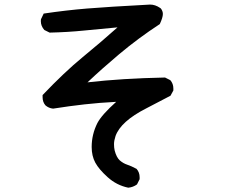

<svg xmlns="http://www.w3.org/2000/svg" viewBox="-20 -747 1040 856"><path d="M388.7 -91.8Q388.7 -147.5 414.1 -198.2Q433.6 -235.4 498 -293Q422.9 -289.1 356.9 -281.7Q291 -274.4 216.8 -262.7Q197.3 -264.6 182.6 -277.3Q169.9 -292 169.9 -313.5Q169.9 -316.4 169.9 -323.2Q267.6 -425.8 349.1 -492.7Q430.7 -559.6 503.9 -625Q425.8 -618.2 354.5 -610.8Q283.2 -603.5 201.2 -601.6L177.7 -613.3Q162.1 -630.9 162.1 -652.3Q162.1 -660.2 163.1 -662.1L174.8 -686.5Q273.4 -701.2 368.2 -709Q462.9 -716.8 648.4 -726.6H649.4Q671.9 -726.6 693.4 -711.9Q695.3 -710.9 697.3 -709Q706.1 -697.3 706.1 -684.6Q706.1 -668.9 692.4 -639.6Q596.7 -577.1 510.7 -504.9Q437.5 -443.4 370.1 -379.9Q523.4 -397.5 715.8 -401.4L739.3 -389.6Q752.9 -374 752.9 -352.5Q752.9 -349.6 752.9 -343.8L740.2 -320.3Q685.5 -291 631.8 -263.7Q518.6 -206.1 495.1 -140.6Q488.3 -120.1 488.3 -104.5Q488.3 -88.9 491.2 -76.2Q499 -45.9 513.7 -32.2Q529.3 -18.6 547.4 -12.7Q565.4 -6.8 588.9 5.9Q602.5 21.5 602.5 43Q602.5 45.9 602.5 51.8L590.8 75.2Q573.2 87.9 551.8 89.8Q500 79.1 460 43Q420.9 7.8 404.8 -22Q388.7 -51.8 388.7 -91.8Z"/></svg>

Font: JasonHandwriting2
Style: SemiBold
Weight: 600
Version: Version 1.04.7